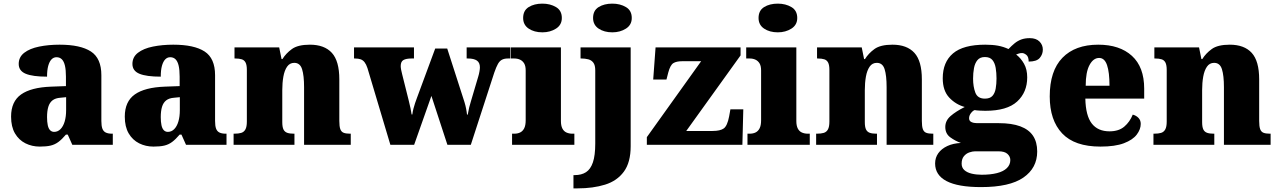

<svg xmlns="http://www.w3.org/2000/svg" viewBox="-20 -797 7039 1057"><path d="M199 10Q156 10 120 -8Q84 -26 62.5 -62.5Q41 -99 41 -155Q41 -238 96 -277Q151 -316 262 -320L343 -323V-375Q343 -412 337.5 -435.5Q332 -459 320.5 -470.5Q309 -482 291 -482Q275 -482 263.5 -470Q252 -458 245.5 -434.5Q239 -411 239 -375Q160 -375 121.5 -391Q83 -407 83 -445Q83 -483 113.5 -506.5Q144 -530 195.5 -540.5Q247 -551 308 -551Q423 -551 480.5 -513.5Q538 -476 538 -383V-131Q538 -104 543.5 -89Q549 -74 562 -67.5Q575 -61 597 -61H601V0H378L353 -56H343Q321 -30 301.5 -15.5Q282 -1 258.5 4.5Q235 10 199 10ZM278 -71Q298 -71 313 -86Q328 -101 336 -128Q344 -155 344 -191V-262L313 -259Q285 -257 269 -244.5Q253 -232 246 -209Q239 -186 239 -152Q239 -126 243 -107.5Q247 -89 256 -80Q265 -71 278 -71Z M825 10Q782 10 746 -8Q710 -26 688.5 -62.5Q667 -99 667 -155Q667 -238 722 -277Q777 -316 888 -320L969 -323V-375Q969 -412 963.5 -435.5Q958 -459 946.5 -470.5Q935 -482 917 -482Q901 -482 889.5 -470Q878 -458 871.5 -434.5Q865 -411 865 -375Q786 -375 747.5 -391Q709 -407 709 -445Q709 -483 739.5 -506.5Q770 -530 821.5 -540.5Q873 -551 934 -551Q1049 -551 1106.5 -513.5Q1164 -476 1164 -383V-131Q1164 -104 1169.5 -89Q1175 -74 1188 -67.5Q1201 -61 1223 -61H1227V0H1004L979 -56H969Q947 -30 927.5 -15.5Q908 -1 884.5 4.5Q861 10 825 10ZM904 -71Q924 -71 939 -86Q954 -101 962 -128Q970 -155 970 -191V-262L939 -259Q911 -257 895 -244.5Q879 -232 872 -209Q865 -186 865 -152Q865 -126 869 -107.5Q873 -89 882 -80Q891 -71 904 -71Z M1266 0V-61H1270Q1293 -61 1308 -65.5Q1323 -70 1331 -84.5Q1339 -99 1339 -128V-412Q1339 -439 1332 -452.5Q1325 -466 1311 -470.5Q1297 -475 1275 -475H1271V-536H1517L1530 -472H1535Q1554 -503 1587 -527Q1620 -551 1686 -551Q1766 -551 1807 -506Q1848 -461 1848 -360V-131Q1848 -101 1853.5 -86Q1859 -71 1872 -66Q1885 -61 1907 -61H1911V0H1654V-317Q1654 -381 1643 -416Q1632 -451 1600 -451Q1575 -451 1560.5 -430Q1546 -409 1540 -375Q1534 -341 1534 -301V-125Q1534 -98 1540.5 -84.5Q1547 -71 1561 -66Q1575 -61 1597 -61H1601V0Z M2003 -422Q1996 -443 1987 -454.5Q1978 -466 1965.5 -470.5Q1953 -475 1933 -475H1929V-536H2259V-475H2246Q2216 -475 2201 -466.5Q2186 -458 2186 -433Q2186 -425 2188.5 -412Q2191 -399 2194 -388L2219 -288Q2225 -264 2230.5 -242Q2236 -220 2240 -201Q2244 -182 2246 -167H2250Q2252 -183 2256 -198.5Q2260 -214 2265 -229Q2270 -244 2275 -257L2376 -530H2442L2537 -235Q2540 -226 2542 -217Q2544 -208 2546 -199Q2548 -190 2549 -181.5Q2550 -173 2551 -166H2555Q2559 -189 2563 -205.5Q2567 -222 2573 -241L2613 -376Q2617 -389 2619.5 -403.5Q2622 -418 2622 -426Q2622 -452 2605.5 -463.5Q2589 -475 2556 -475H2549V-536H2789V-475H2776Q2757 -475 2744 -468.5Q2731 -462 2721.5 -445.5Q2712 -429 2701 -397L2572 0H2443L2355 -269L2260 0H2129Z M2799 0V-61H2811Q2830 -61 2844 -68Q2858 -75 2866 -91Q2874 -107 2874 -135V-409Q2874 -434 2865.5 -448Q2857 -462 2843 -468.5Q2829 -475 2811 -475H2792V-536H3068V-131Q3068 -105 3076 -89.5Q3084 -74 3098.5 -67.5Q3113 -61 3131 -61H3142V0ZM2966 -619Q2921 -619 2890.5 -639.5Q2860 -660 2860 -698Q2860 -739 2890.5 -758Q2921 -777 2966 -777Q3009 -777 3041 -758Q3073 -739 3073 -698Q3073 -660 3041 -639.5Q3009 -619 2966 -619Z M3137 240V167H3144Q3181 167 3206 151Q3231 135 3244 97Q3257 59 3257 -7V-410Q3257 -438 3246.5 -452Q3236 -466 3218.5 -470.5Q3201 -475 3180 -475H3176V-536H3452V8Q3452 97 3414.5 148Q3377 199 3311 219.5Q3245 240 3160 240ZM3351 -619Q3306 -619 3275.5 -639.5Q3245 -660 3245 -698Q3245 -739 3275.5 -758Q3306 -777 3351 -777Q3394 -777 3426 -758Q3458 -739 3458 -698Q3458 -660 3426 -639.5Q3394 -619 3351 -619Z M3541 0V-42L3840 -460H3736Q3704 -460 3687 -449.5Q3670 -439 3659 -398L3649 -359H3576L3589 -536H4057V-492L3758 -76H3903Q3945 -76 3964.5 -90Q3984 -104 3994 -156L4001 -195H4072L4067 0Z M4095 0V-61H4107Q4126 -61 4140 -68Q4154 -75 4162 -91Q4170 -107 4170 -135V-409Q4170 -434 4161.5 -448Q4153 -462 4139 -468.5Q4125 -475 4107 -475H4088V-536H4364V-131Q4364 -105 4372 -89.5Q4380 -74 4394.5 -67.5Q4409 -61 4427 -61H4438V0ZM4262 -619Q4217 -619 4186.5 -639.5Q4156 -660 4156 -698Q4156 -739 4186.5 -758Q4217 -777 4262 -777Q4305 -777 4337 -758Q4369 -739 4369 -698Q4369 -660 4337 -639.5Q4305 -619 4262 -619Z M4473 0V-61H4477Q4500 -61 4515 -65.5Q4530 -70 4538 -84.5Q4546 -99 4546 -128V-412Q4546 -439 4539 -452.5Q4532 -466 4518 -470.5Q4504 -475 4482 -475H4478V-536H4724L4737 -472H4742Q4761 -503 4794 -527Q4827 -551 4893 -551Q4973 -551 5014 -506Q5055 -461 5055 -360V-131Q5055 -101 5060.5 -86Q5066 -71 5079 -66Q5092 -61 5114 -61H5118V0H4861V-317Q4861 -381 4850 -416Q4839 -451 4807 -451Q4782 -451 4767.5 -430Q4753 -409 4747 -375Q4741 -341 4741 -301V-125Q4741 -98 4747.5 -84.5Q4754 -71 4768 -66Q4782 -61 4804 -61H4808V0Z M5381 233Q5254 233 5191 200Q5128 167 5128 103Q5128 71 5145.5 46.5Q5163 22 5195 7Q5227 -8 5270 -10Q5239 -21 5211.5 -41Q5184 -61 5184 -98Q5184 -133 5213.5 -158.5Q5243 -184 5291 -208Q5241 -222 5205.5 -260Q5170 -298 5170 -366Q5170 -455 5226.5 -503Q5283 -551 5404 -551Q5444 -551 5474 -545.5Q5504 -540 5532 -527Q5549 -545 5565.5 -558.5Q5582 -572 5602 -579.5Q5622 -587 5649 -587Q5684 -587 5702.5 -568.5Q5721 -550 5721 -524Q5721 -498 5704 -478Q5687 -458 5643 -458Q5643 -485 5630 -495Q5617 -505 5607 -505Q5596 -505 5588 -502Q5580 -499 5574 -497Q5600 -477 5617.5 -446Q5635 -415 5635 -371Q5635 -289 5579.5 -238Q5524 -187 5404 -187Q5394 -187 5374 -188Q5354 -189 5346 -191Q5336 -188 5325.5 -174.5Q5315 -161 5315 -146Q5315 -131 5328 -125Q5341 -119 5358 -119H5478Q5550 -119 5597 -101.5Q5644 -84 5667 -49.5Q5690 -15 5690 37Q5690 128 5614 180.5Q5538 233 5381 233ZM5384 165Q5433 165 5468.5 156Q5504 147 5523 128.5Q5542 110 5542 84Q5542 65 5526.5 50.5Q5511 36 5477 36H5348Q5334 36 5316.5 42Q5299 48 5286.5 63Q5274 78 5274 104Q5274 126 5289 139.5Q5304 153 5329.5 159Q5355 165 5384 165ZM5402 -254Q5430 -254 5443.5 -269Q5457 -284 5461.5 -309.5Q5466 -335 5466 -365Q5466 -396 5461.5 -423Q5457 -450 5443.5 -466.5Q5430 -483 5402 -483Q5375 -483 5361 -466Q5347 -449 5342 -422Q5337 -395 5337 -364Q5337 -320 5349.5 -287Q5362 -254 5402 -254Z M6038 10Q5896 10 5827.5 -62.5Q5759 -135 5759 -266Q5759 -407 5829 -479Q5899 -551 6026 -551Q6144 -551 6211.5 -489.5Q6279 -428 6279 -309V-254H5955Q5957 -160 5990.5 -117Q6024 -74 6088 -74Q6139 -74 6169.5 -100Q6200 -126 6216 -166Q6235 -161 6247.5 -148Q6260 -135 6260 -115Q6260 -85 6238 -56Q6216 -27 6167.5 -8.5Q6119 10 6038 10ZM6088 -325Q6088 -399 6074.5 -438.5Q6061 -478 6031 -478Q5999 -478 5978 -439Q5957 -400 5957 -325Z M6330 0V-61H6334Q6357 -61 6372 -65.5Q6387 -70 6395 -84.5Q6403 -99 6403 -128V-412Q6403 -439 6396 -452.5Q6389 -466 6375 -470.5Q6361 -475 6339 -475H6335V-536H6581L6594 -472H6599Q6618 -503 6651 -527Q6684 -551 6750 -551Q6830 -551 6871 -506Q6912 -461 6912 -360V-131Q6912 -101 6917.5 -86Q6923 -71 6936 -66Q6949 -61 6971 -61H6975V0H6718V-317Q6718 -381 6707 -416Q6696 -451 6664 -451Q6639 -451 6624.5 -430Q6610 -409 6604 -375Q6598 -341 6598 -301V-125Q6598 -98 6604.5 -84.5Q6611 -71 6625 -66Q6639 -61 6661 -61H6665V0Z"/></svg>

Font: Noto Serif Hebrew Black
Style: Regular
Weight: 900
Version: Version 2.003